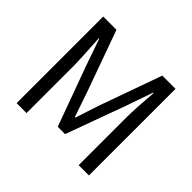

<svg xmlns="http://www.w3.org/2000/svg" viewBox="-169 -941 1149 1149"><g transform="rotate(45 406.0 -366.5)"><path d="M100 -733H212L353 -341Q387 -239 405 -188H410Q419 -214 435 -265L460 -341L600 -733H712V0H625V-406Q625 -468 637 -622H633L575 -455L436 -74H374L235 -455L177 -622H173Q184 -446 184 -406V0H100Z"/></g></svg>

Font: 思源黑体R
Style: Regular
Weight: 400
Designer: Ryoko NISHIZUKA  (kana & ideographs); Paul D. Hunt (Latin, Greek & Cyrillic); Wenlong ZHANG  (bopomofo); Sandoll Communi
Foundry: Adobe Systems Incorporated
Version: Version 1.00 June 24, 2014, initial release